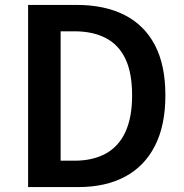

<svg xmlns="http://www.w3.org/2000/svg" viewBox="-20 -759 747 779"><path d="M94 0V-739H291Q405 -739 485.5 -698Q566 -657 608.5 -576Q651 -495 651 -372Q651 -250 608.5 -167Q566 -84 487 -42Q408 0 298 0ZM226 -107H282Q356 -107 408.5 -135.5Q461 -164 488.5 -223Q516 -282 516 -372Q516 -464 488.5 -521Q461 -578 408.5 -605Q356 -632 282 -632H226Z"/></svg>

Font: Noto Sans SC SemiBold
Style: Regular
Weight: 600
Designer: Ryoko NISHIZUKA 西塚涼子 (kana, bopomofo & ideographs); Paul D. Hunt (Latin, Greek & Cyrillic); Sandoll Communications 산돌커뮤니
Foundry: Adobe
Version: Version 2.004-H2;hotconv 1.0.118;makeotfexe 2.5.65603